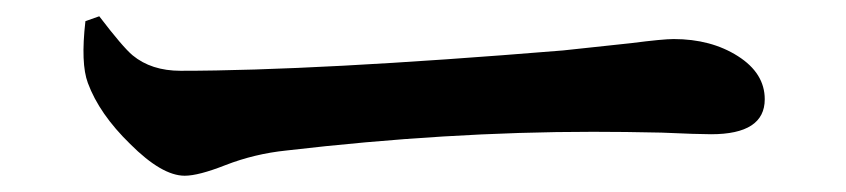

<svg xmlns="http://www.w3.org/2000/svg" viewBox="-20 -481 1040 236"><path d="M102 -461Q131 -423 143 -413Q166 -394 202 -394Q367 -394 672 -419L756 -428Q795 -433 808 -433Q854 -433 887 -412Q920 -391 920 -359Q920 -316 854 -316Q838 -316 793 -318Q748 -319 709 -319Q529 -319 332 -296Q293 -292 257 -278Q224 -265 207 -265Q179 -265 140 -304Q102 -341 88 -379Q79 -403 85 -455Z"/></svg>

Font: Source Han Serif JP
Style: Bold
Weight: 700
Designer: Ryoko NISHIZUKA  (kana & ideographs); Frank Grießhammer (Latin, Greek & Cyrillic); Wenlong ZHANG  (bopomofo); Sandoll Co
Foundry: Adobe Systems Incorporated
Version: Version 1.000;PS 1;hotconv 16.6.53;makeotf.lib2.5.65590